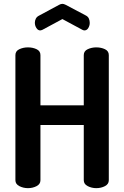

<svg xmlns="http://www.w3.org/2000/svg" viewBox="-20 -977 646 997"><path d="M125 0Q101 0 80.5 -10.5Q60 -21 60 -41V-691Q60 -712 80.5 -721.5Q101 -731 125 -731Q150 -731 170 -721.5Q190 -712 190 -691V-430H415V-691Q415 -712 435.5 -721.5Q456 -731 480 -731Q505 -731 525 -721.5Q545 -712 545 -691V-41Q545 -21 525 -10.5Q505 0 480 0Q456 0 435.5 -10.5Q415 -21 415 -41V-328H190V-41Q190 -21 170 -10.5Q150 0 125 0ZM189 -819Q177 -819 169 -831.5Q161 -844 161 -859Q161 -870 166 -880Q171 -890 183 -896L287 -952Q296 -957 304 -957Q311 -957 321 -952L425 -897Q437 -891 441.5 -880.5Q446 -870 446 -858Q446 -844 438.5 -831.5Q431 -819 418 -819Q416 -819 413 -820Q410 -821 408 -822L304 -878L200 -822Q197 -821 194 -820Q191 -819 189 -819Z"/></svg>

Font: Dosis ExtraLight
Style: Bold
Weight: 700
Version: Version 3.001; ttfautohint (v1.8.2)